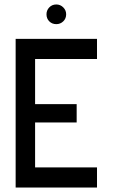

<svg xmlns="http://www.w3.org/2000/svg" viewBox="-20 -839 504 859"><path d="M50 0V-665H414V-575H137V-373H323V-291H137V-90H414V0ZM188 -775Q188 -793 200.5 -806Q213 -819 232 -819Q250 -819 263 -806Q276 -793 276 -775Q276 -756 263 -743.5Q250 -731 232 -731Q213 -731 200.5 -743.5Q188 -756 188 -775Z"/></svg>

Font: Sulphur Point
Style: Bold
Weight: 700
Designer: Noponies / Dale Sattler
Foundry: Noponies
Version: Version 1.000; ttfautohint (v1.8)